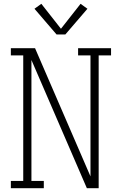

<svg xmlns="http://www.w3.org/2000/svg" viewBox="-20 -988 640 1008"><path d="M37 0V-38H102V-697H37V-735H164L455 -62V-697H390V-735H563V-697H498V0H436L145 -673V-38H210V0ZM277 -807 161 -942 197 -968 300 -837 403 -968 439 -942 323 -807Z"/></svg>

Font: Iosevka Slab XLtEx
Style: Regular
Weight: 200
Width: 7
Monospace: yes
Designer: Belleve Invis
Foundry: Belleve Invis
Version: Version 11.1.0; ttfautohint (v1.8.3)